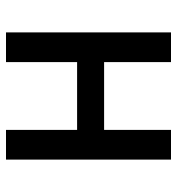

<svg xmlns="http://www.w3.org/2000/svg" viewBox="5 -595 590 640"><g transform="rotate(90 300.0 -275.0)"><path d="M187 0V-237H413V0H512V-550H413V-327H187V-550H88V0Z"/></g></svg>

Font: Tekne LDO Medium
Style: Regular
Weight: 500
Monospace: yes
Designer: Alessio Laiso, Mario Rullo, Paolo Rosset
Foundry: Alessio Laiso
Version: Version 1.000;hotconv 1.0.109;makeotfexe 2.5.65596